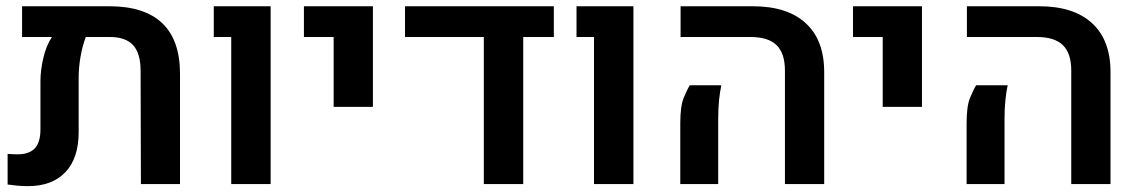

<svg xmlns="http://www.w3.org/2000/svg" viewBox="-20 -602 3721 628"><path d="M337.9 -581.5Q452.6 -581.5 510.7 -526.1Q568.8 -470.7 568.8 -360.4V0H440.9L439.9 -370.1Q439.9 -427.2 415.5 -454.1Q391.1 -481 338.9 -481H260.7Q250 -453.6 243.7 -418Q237.3 -382.3 237.3 -348.1V-169.9Q237.3 -84.5 193.8 -38.8Q150.4 6.8 71.8 6.8Q53.7 6.8 37.8 5.4Q22 3.9 4.9 1.5V-98.6Q13.2 -98.1 21.2 -97.7Q29.3 -97.2 37.6 -97.2Q75.2 -97.2 93.8 -116.9Q112.3 -136.7 112.3 -178.7V-336.9Q112.3 -372.1 121.8 -412.6Q131.3 -453.1 149.9 -481H52.2V-581.5Z M736.3 0V-481H679.2V-581.5H865.2V0Z M1071.3 -252.4V-481H974.1V-581.5H1199.7V-252.4Z M1304.7 -581.5H1791.5V-481H1691.4V0H1562.5V-481H1304.7Z M1922.9 0V-481H1865.7V-581.5H2051.8V0Z M2547.4 0V-371.1Q2547.4 -427.7 2520 -454.3Q2492.7 -481 2434.6 -481H2206.1V-581.5H2442.9Q2555.2 -581.5 2615.5 -526.1Q2675.8 -470.7 2675.8 -366.2V0ZM2205.1 0V-199.2Q2205.1 -255.4 2216.6 -282.7Q2228 -310.1 2236.3 -323.2H2339.4Q2335 -302.7 2332 -275.9Q2329.1 -249 2329.1 -210.9V0Z M2867.2 -252.4V-481H2770V-581.5H2995.6V-252.4Z M3483.9 0V-371.1Q3483.9 -427.7 3456.5 -454.3Q3429.2 -481 3371.1 -481H3142.6V-581.5H3379.4Q3491.7 -581.5 3552 -526.1Q3612.3 -470.7 3612.3 -366.2V0ZM3141.6 0V-199.2Q3141.6 -255.4 3153.1 -282.7Q3164.6 -310.1 3172.9 -323.2H3275.9Q3271.5 -302.7 3268.6 -275.9Q3265.6 -249 3265.6 -210.9V0Z"/></svg>

Font: Heebo SemiBold
Style: Regular
Weight: 600
Designer: Oded Ezer
Foundry: Ezer Type House
Version: Version 3.100